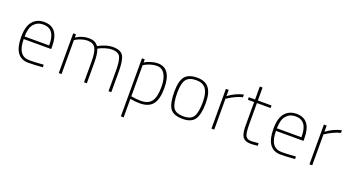

<svg xmlns="http://www.w3.org/2000/svg" viewBox="-57 -1352 4148 2270"><g transform="rotate(20 2017.5 -216.5)"><path d="M249 -23Q280 -23 324.5 -25Q369 -27 398 -30L426 -32L428 0Q321 9 248 9Q64 9 64 -250Q64 -384 117.5 -446.5Q171 -509 262 -509Q447 -509 447 -269V-236H101Q101 -23 249 -23ZM101 -268H410Q410 -379 372.5 -428Q335 -477 262 -477Q189 -477 145 -426.5Q101 -376 101 -268Z M663 0H628V-500H663V-460Q741 -509 817 -509Q869 -509 895 -496.5Q921 -484 944 -455Q1045 -509 1125 -509Q1224 -509 1256.5 -456Q1289 -403 1289 -260V0H1254V-258Q1254 -384 1229.5 -430.5Q1205 -477 1125 -477Q1091 -477 1049 -464.5Q1007 -452 983 -440L958 -427Q981 -369 981 -260V0H946V-258Q946 -380 918.5 -428.5Q891 -477 817 -477Q782 -477 743.5 -464.5Q705 -452 684 -440L663 -427Z M1493 230V-500H1528V-460Q1536 -465 1550.5 -473.5Q1565 -482 1608 -495.5Q1651 -509 1691 -509Q1862 -509 1862 -257Q1862 -122 1812.5 -56.5Q1763 9 1650 9Q1583 9 1528 -3V230ZM1691 -477Q1653 -477 1612 -464.5Q1571 -452 1550 -439L1528 -426V-35Q1594 -23 1650 -23Q1745 -23 1785 -79.5Q1825 -136 1825 -260Q1825 -364 1790 -420.5Q1755 -477 1691 -477Z M2187 -509Q2288 -509 2335.5 -448.5Q2383 -388 2383 -259Q2383 -119 2340.5 -55Q2298 9 2187 9Q2072 9 2029.5 -52Q1987 -113 1987 -261Q1987 -394 2032 -451.5Q2077 -509 2187 -509ZM2187 -23Q2283 -23 2314.5 -79Q2346 -135 2346 -259Q2346 -372 2308 -424.5Q2270 -477 2187 -477Q2097 -477 2060.5 -428.5Q2024 -380 2024 -261Q2024 -131 2056.5 -77Q2089 -23 2187 -23Z M2549 0V-500H2584V-422Q2672 -488 2772 -510V-476Q2733 -468 2686 -446Q2639 -424 2612 -406L2584 -389V0Z M3123 -468H2951V-206Q2951 -97 2968 -59.5Q2985 -22 3043 -22L3131 -29L3134 3Q3078 10 3043 10Q2974 10 2945 -29.5Q2916 -69 2916 -168V-468H2837V-500H2916V-663H2951V-500H3123Z M3423 -23Q3454 -23 3498.5 -25Q3543 -27 3572 -30L3600 -32L3602 0Q3495 9 3422 9Q3238 9 3238 -250Q3238 -384 3291.5 -446.5Q3345 -509 3436 -509Q3621 -509 3621 -269V-236H3275Q3275 -23 3423 -23ZM3275 -268H3584Q3584 -379 3546.5 -428Q3509 -477 3436 -477Q3363 -477 3319 -426.5Q3275 -376 3275 -268Z M3782 0V-500H3817V-422Q3905 -488 4005 -510V-476Q3966 -468 3919 -446Q3872 -424 3845 -406L3817 -389V0Z"/></g></svg>

Font: TitilliumMaps29L
Style: 1 wt
Weight: 100
Designer: Campivisivi
Foundry: Accademia di Belle Arti di Urbino and students of MA course of Visual design
Version: Version 001.001